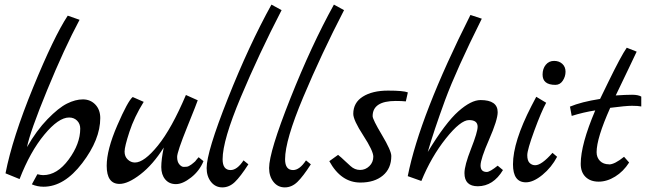

<svg xmlns="http://www.w3.org/2000/svg" viewBox="-20 -792 2813 833"><path d="M3.9 -40Q33.7 -192.9 123.8 -412.8Q213.9 -632.8 273.9 -724.1L325.2 -706.1Q259.3 -583 184.6 -401.1Q109.9 -219.2 97.2 -153.8Q138.2 -225.6 186 -274.9Q233.9 -324.2 270.5 -342.5Q307.1 -360.8 339.6 -360.8Q372.1 -360.8 393.6 -338.4Q415 -315.9 415 -279.8Q415 -187 336.9 -84.5Q258.8 18.1 168.9 18.1Q142.1 18.1 118.2 7.8L142.1 -36.1Q158.2 -32.2 167 -32.2Q228 -32.2 278.1 -100.1Q328.1 -168 328.1 -233.9Q328.1 -254.9 314.5 -268.6Q300.8 -282.2 279.8 -282.2Q233.9 -282.2 172.4 -208Q110.8 -133.8 64.9 -15.1Z M555.7 -371.1 603.5 -350.1Q562.5 -284.2 541.5 -220Q520.5 -155.8 520.5 -134.3Q520.5 -112.8 534.2 -99.9Q547.9 -86.9 565.4 -86.9Q605.5 -86.9 665 -160.4Q724.6 -233.9 786.6 -379.9L837.9 -356.9Q835.9 -349.1 792.2 -241Q748.5 -132.8 748.5 -111.3Q748.5 -89.8 758.1 -78.9Q767.6 -67.9 777.1 -67.9Q786.6 -67.9 791.7 -68.8Q796.9 -69.8 801.8 -73Q806.6 -76.2 810.1 -78.1Q813.5 -80.1 818.8 -85L826.7 -91.8Q828.6 -94.7 834.2 -101.3Q839.8 -107.9 841.8 -109.9L862.8 -92.8Q845.7 -50.8 809.1 -22Q772.5 6.8 743.2 6.8Q713.9 6.8 696.8 -13.7Q679.7 -34.2 679.7 -67.1Q679.7 -100.1 690.4 -151.9Q643.6 -77.6 589.6 -35.9Q535.6 5.9 498.5 5.9Q442.9 5.9 442.9 -72.8Q442.9 -142.1 488.8 -248Q534.7 -354 555.7 -371.1Z M876.5 -63Q876.5 -132.8 968.5 -364.5Q1060.5 -596.2 1157.7 -772L1201.7 -748Q1103.5 -558.1 1024.7 -370.6Q945.8 -183.1 945.8 -101.1Q945.8 -54.2 980.5 -54.2Q1008.8 -54.2 1036.6 -96.2L1057.6 -79.1Q1023.4 -25.9 999 -2.4Q974.6 21 944.6 21Q914.6 21 895.5 -2.9Q876.5 -26.9 876.5 -63Z M1147.5 -63Q1147.5 -132.8 1239.5 -364.5Q1331.5 -596.2 1428.7 -772L1472.7 -748Q1374.5 -558.1 1295.7 -370.6Q1216.8 -183.1 1216.8 -101.1Q1216.8 -54.2 1251.5 -54.2Q1279.8 -54.2 1307.6 -96.2L1328.6 -79.1Q1294.4 -25.9 1270 -2.4Q1245.6 21 1215.6 21Q1185.5 21 1166.5 -2.9Q1147.5 -26.9 1147.5 -63Z M1408.7 -92.8 1446.8 -120.1Q1460.9 -108.9 1476.8 -93.5Q1492.7 -78.1 1500.5 -71.8Q1519 -54.7 1542 -54.7Q1542 -54.7 1542.5 -54.7Q1565.4 -54.7 1582.5 -71.3Q1599.6 -87.9 1599.6 -112.5Q1599.6 -137.2 1556.2 -204.1Q1512.7 -271 1512.7 -297.9Q1512.7 -346.7 1554.2 -372.8Q1595.7 -398.9 1663.1 -398.9Q1730.5 -398.9 1749.5 -391.1L1740.7 -352.1Q1723.6 -354 1696.8 -354Q1596.7 -354 1596.7 -288.1Q1596.7 -273.9 1637.2 -206.1Q1677.7 -138.2 1677.7 -115.2Q1677.7 -61 1641.1 -30.5Q1604.5 0 1543.5 0Q1459.5 0 1408.7 -92.8Z M1749 -27.8Q1800.8 -289.1 2021 -727.1L2070.3 -710.9Q1959.5 -488.8 1911.1 -357.9Q1861.3 -221.7 1835.9 -132.8Q1913.1 -259.8 1968.5 -308.8Q2023.9 -357.9 2064.9 -357.9Q2139.2 -357.9 2139.2 -305.2Q2139.2 -272 2102.1 -187Q2064.9 -102.1 2064.9 -74Q2064.9 -45.9 2092.3 -45.9Q2106 -46.4 2139.2 -73.2L2162.1 -54.2Q2120.1 15.6 2053.2 16.1Q1995.1 16.1 1995.1 -41Q1995.1 -74.2 2023.7 -146.7Q2052.2 -219.2 2052.2 -242.2Q2052.2 -271 2015.1 -271Q1978 -271 1914.6 -191.4Q1851.1 -111.8 1808.1 -6.8Z M2205.6 -79.1Q2205.6 -176.3 2285.6 -332Q2303.7 -366.2 2306.6 -372.1L2349.6 -346.2Q2328.6 -308.1 2298.1 -225.1Q2267.6 -142.1 2267.6 -118.7Q2267.6 -95.2 2277.6 -85.2Q2287.6 -75.2 2301.8 -75.2Q2301.8 -75.2 2302.2 -75.2Q2329.6 -75.2 2377 -128.9L2397 -111.8Q2373 -65.9 2333.5 -33.4Q2293.9 -1 2261.7 -1Q2205.6 -1 2205.6 -79.1ZM2389.6 -423.8Q2334 -423.8 2334 -468.3Q2334 -494.1 2347.9 -511Q2361.8 -527.8 2383.8 -527.8Q2405.8 -527.8 2419.7 -514.9Q2433.6 -502 2433.6 -481Q2433.6 -460 2421.6 -441.9Q2409.7 -423.8 2389.6 -423.8Z M2452.1 -329.1Q2502 -350.1 2583.5 -362.8Q2591.3 -377.9 2619.1 -436Q2675.3 -551.3 2699.2 -585L2742.2 -567.9Q2732.4 -545.9 2707.3 -494.4Q2682.1 -442.9 2651.4 -377.9Q2696.3 -380.9 2722.4 -380.9Q2748.5 -380.9 2762.2 -373V-330.1Q2748 -333 2721.7 -333Q2695.3 -333 2627.4 -324.2Q2568.4 -192.4 2568.4 -131.8Q2568.4 -108.9 2583 -93.8Q2597.7 -79.1 2622.1 -79.1V-78.6Q2646.5 -78.6 2687.5 -111.8L2709.5 -86.9Q2684.6 -47.9 2648.9 -25.9Q2613.3 -3.9 2577.4 -3.9Q2541.5 -3.9 2520.5 -24.4Q2499.5 -44.9 2499.5 -81.1Q2499.5 -165 2562.5 -313Q2511.7 -305.2 2460.4 -289.1L2453.1 -328.1Z"/></svg>

Font: Marck Script
Style: Regular
Weight: 400
Designer: Denis Masharov, Marck Fogel
Foundry: Denis Masharov
Version: Version 1.002